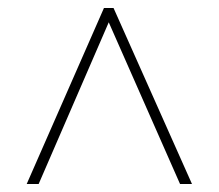

<svg xmlns="http://www.w3.org/2000/svg" viewBox="-20 -734 550 482"><path d="M241 -714 47 -272H77L253 -678L432 -272H462L265 -714Z"/></svg>

Font: Noto Serif Sinhala SemiCondensed Thin
Style: Regular
Weight: 100
Width: 4
Designer: Jelle Bosma - Monotype Design Team
Foundry: Monotype Imaging Inc.
Version: Version 2.007